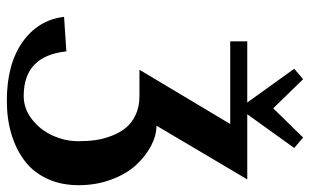

<svg xmlns="http://www.w3.org/2000/svg" viewBox="-194 -711 915 567"><g transform="rotate(90 263.5 -427.5)"><path d="M264.2 -381.8H186L346.2 -649.9H102.1V-700.2H282.7L183.1 -838.9L213.9 -865.2L299.8 -776.9L386.2 -865.2L417 -838.9L317.4 -700.2H509.8L351.1 -432.1Q380.4 -432.1 410.9 -416Q441.4 -399.9 467.5 -371.6Q493.7 -343.3 510.3 -298.6Q526.9 -253.9 526.9 -202.1Q526.9 -150.4 507.8 -109.4Q488.8 -68.4 454.8 -42.7Q420.9 -17.1 376 -3.7Q331.1 9.8 277.8 9.8Q169.4 9.8 104 -36.6Q38.6 -83 29.8 -159.2L131.8 -166Q145 -40 263.2 -40Q301.3 -40 332.5 -64.5Q363.8 -88.9 380.4 -125.7Q397 -162.6 397 -202.1Q397 -229 393.6 -252.9Q390.1 -276.9 380.6 -301Q371.1 -325.2 356.7 -342.5Q342.3 -359.9 318.6 -370.8Q294.9 -381.8 264.2 -381.8Z"/></g></svg>

Font: Pfennig
Style: Bold
Weight: 700
Version: Version 20120410 ; ttfautohint (v0.8)